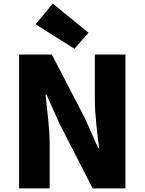

<svg xmlns="http://www.w3.org/2000/svg" viewBox="-20 -1047 804 1067"><path d="M86 0H256V-247C256 -337 241 -439 233 -522H238L311 -359L495 0H677V-744H507V-498C507 -409 521 -302 531 -223H526L453 -388L268 -744H86ZM394 -776 472 -865 273 -1027 178 -912Z"/></svg>

Font: Noto Sans Korean Black
Style: Bold
Weight: 900
Designer: Ryoko NISHIZUKA (kana & ideographs); Paul D. Hunt (Latin, Greek & Cyrillic); Wenlong ZHANG (bopomofo); Sandoll Communica
Foundry: Adobe Systems Incorporated
Version: Version 1.000;PS 1;hotconv 1.0.78;makeotf.lib2.5.61930